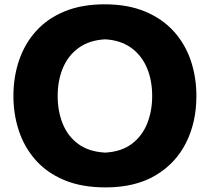

<svg xmlns="http://www.w3.org/2000/svg" viewBox="-20 -837 953 873"><path d="M460.4 15.1Q351.1 15.1 271.7 -18.3Q192.4 -51.8 141.4 -109.9Q90.3 -168 65.7 -242.7Q41 -317.4 41 -399.9Q41 -487.3 66.9 -563.2Q92.8 -639.2 144.5 -696.3Q196.3 -753.4 274.2 -785.4Q352.1 -817.4 455.6 -817.4Q560.5 -817.4 638.9 -784.9Q717.3 -752.4 769.3 -695.3Q821.3 -638.2 847.2 -562.5Q873 -486.8 873 -400.4Q873 -281.2 825.7 -187.3Q778.3 -93.3 686.3 -39.1Q594.2 15.1 460.4 15.1ZM458 -143.1Q531.2 -147 578.6 -182.4Q626 -217.8 648.9 -274.7Q671.9 -331.5 671.9 -400.4Q671.9 -473.6 647.2 -530.3Q622.6 -586.9 575 -620.6Q527.3 -654.3 458 -658.2Q386.2 -654.3 338.1 -619.6Q290 -585 266.1 -528.1Q242.2 -471.2 242.2 -400.4Q242.2 -331.1 265.4 -273.9Q288.6 -216.8 336.4 -181.9Q384.3 -147 458 -143.1Z"/></svg>

Font: Pinar DS4-Bold
Style: Regular
Weight: 700
Designer: Amin Abedi
Version: Version 2.000